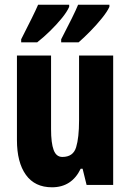

<svg xmlns="http://www.w3.org/2000/svg" viewBox="-20 -786 554 816"><path d="M461 -550V0H348L331 -69H323Q285 10 201 10Q128 10 90 -43Q52 -96 52 -191V-550H197V-237Q197 -178 208 -148.5Q219 -119 245 -119Q291 -119 303.5 -160Q316 -201 316 -274V-550ZM445 -757Q436 -737 413.5 -709Q391 -681 364 -653.5Q337 -626 314 -606H240V-619Q266 -669 285 -707.5Q304 -746 312 -766H445ZM274 -757Q265 -736 243 -709Q221 -682 193.5 -655Q166 -628 138 -606H70V-619Q96 -670 115 -708.5Q134 -747 142 -766H274Z"/></svg>

Font: Noto Sans Arabic ExtCond ExtBd
Style: Regular
Weight: 800
Width: 2
Designer: Monotype Design Team, Nadine Chahine, Nizar Qandah and Khaled Hosny
Foundry: Monotype Imaging Inc.
Version: Version 2.012; ttfautohint (v1.8.4.7-5d5b)